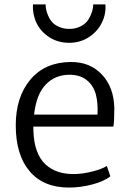

<svg xmlns="http://www.w3.org/2000/svg" viewBox="-20 -847 593 875"><path d="M294.4 7.8Q177.7 7.8 114.7 -66.9Q51.8 -141.6 51.8 -275.9Q51.8 -404.3 117.9 -483.6Q184.1 -563 301.3 -564.5Q389.2 -565.4 443.8 -508.1Q498.5 -450.7 501 -355.5Q501 -290.5 496.6 -270H131.8Q131.8 -256.8 132.3 -250.5Q133.8 -198.2 147.9 -159.7Q162.1 -121.1 187 -98.1Q211.9 -75.2 243.7 -64.5Q275.4 -53.7 315.4 -53.7Q353 -53.7 398.9 -64.9Q444.8 -76.2 466.8 -90.8L482.9 -43.5Q455.6 -21 401.4 -6.6Q347.2 7.8 294.4 7.8ZM296.4 -506.3Q231.4 -506.3 188.5 -461.7Q145.5 -417 135.3 -324.7H424.3Q427.2 -378.4 416.5 -417.7Q405.8 -457 375.5 -481.7Q345.2 -506.3 296.4 -506.3ZM295.4 -651.9Q243.7 -651.9 204.1 -677.7Q164.6 -703.6 146 -743.4Q127.4 -783.2 130.4 -827.1H188Q188 -816.9 189.9 -805.4Q191.9 -793.9 198.7 -777.1Q205.6 -760.3 216.6 -747.3Q227.5 -734.4 248.3 -724.9Q269 -715.3 295.9 -715.3Q322.3 -715.3 343 -724.9Q363.8 -734.4 375 -747.6Q386.2 -760.7 393.3 -777.6Q400.4 -794.4 402.6 -806.2Q404.8 -817.9 404.8 -827.1H460.4Q463.9 -783.7 444.1 -743.4Q424.3 -703.1 384.8 -677.5Q345.2 -651.9 295.4 -651.9Z"/></svg>

Font: HaufeMerriweatherSansLt
Style: Regular
Weight: 300
Designer: Eben Sorkin
Foundry: Eben Sorkin
Version: Version 1.56